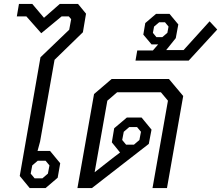

<svg xmlns="http://www.w3.org/2000/svg" viewBox="-20 -962 1131 982"><path d="M81 -62 187 -669 334 -810 344 -864 332 -878H295L191 -792L115 -878H66L77 -942H145L205 -871L286 -942H379L420 -892L404 -797L259 -656L185 -238L172 -190H236L288 -127L275 -53L213 0H132ZM197 -50 225 -74 233 -116 213 -140H173L145 -116L137 -74L157 -50Z M917 -471 834 0H760L839 -447L803 -490H579L529 -447L464 -81L557 -154L594 -182L552 -234L564 -306L629 -361H704L755 -299L741 -226L450 0H376L461 -481L551 -558H844ZM605 -246 625 -222H665L693 -246L701 -288L681 -312H641L613 -288Z M682 -704H762L789 -735H755L713 -785L723 -844L778 -891H847L892 -837L879 -767L830 -706H919L1052 -853L1091 -811L945 -652H673ZM810 -772 836 -794 842 -826 824 -848H794L768 -826L762 -794L780 -772Z"/></svg>

Font: Chakra Petch
Style: Italic
Weight: 400
Italic angle: -10°
Designer: Katatrad Aksorn Co.,Ltd.
Foundry: Cadson Demak Co.,Ltd.
Version: Version 1.000; ttfautohint (v1.6)